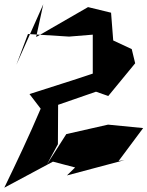

<svg xmlns="http://www.w3.org/2000/svg" viewBox="-61 -792 685 892"><path d="M208 -122 209 -305 385 -366 442 -346 567 -498 551 -564 465 -604 455 -733 348 -759 107 -620 140 -772 15 -491 69 -634 260 -622 370 -631V-450C273 -417 174 -387 76 -355L128 -287C75 -162 17 -40 -41 80L185 -41L288 -14L250 23L517 -48L490 -44L604 -197L441 -213L247 -169L157 -28Z"/></svg>

Font: Asimov Silicon
Style: Regular
Weight: 400
Designer: Google
Version: Version 2.000980; 2014